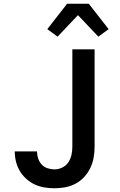

<svg xmlns="http://www.w3.org/2000/svg" viewBox="-20 -999 640 1027"><path d="M271 8Q244 8 217 3.5Q190 -1 165.5 -12.5Q141 -24 120.5 -42.5Q100 -61 86 -84.5Q72 -108 65.5 -134.5Q59 -161 59 -189H178Q178 -170 184 -151.5Q190 -133 203 -119Q216 -105 234.5 -99Q253 -93 271 -93Q293 -93 313.5 -103Q334 -113 346 -131.5Q358 -150 362.5 -171.5Q367 -193 367 -215V-735H486V-215Q486 -186 481 -157Q476 -128 463.5 -101.5Q451 -75 431 -53Q411 -31 385 -17Q359 -3 330 2.5Q301 8 271 8ZM288 -803 233 -843 339 -979H455L561 -843L506 -803L397 -918Z"/></svg>

Font: Iosevka Aile
Style: Bold
Weight: 700
Designer: Belleve Invis
Foundry: Belleve Invis
Version: Version 28.0.1; ttfautohint (v1.8.4)